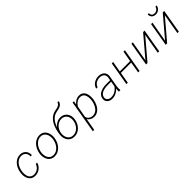

<svg xmlns="http://www.w3.org/2000/svg" viewBox="320 -2305 4056 4056"><g transform="rotate(-45 2347.5 -277.5)"><path d="M251 -28.3Q220.2 -28.3 197 -38.3Q173.8 -48.3 157.2 -64.9Q140.6 -81.1 130.6 -103.3Q120.6 -125.5 116.2 -150.4Q111.3 -175.3 111.6 -201.9Q111.8 -228.5 115.7 -253.9L119.1 -274.4Q126.5 -315.4 144 -356.2Q161.6 -397 188 -428.7Q214.8 -459 251.7 -479.7Q288.6 -500.5 335.9 -500Q368.7 -499.5 393.8 -488.3Q418.9 -477.1 436 -457.5Q453.1 -437.5 461.2 -410.6Q469.2 -383.8 467.3 -352.1H507.3Q509.3 -391.6 498.3 -425.8Q487.3 -460 465.3 -484.9Q442.4 -509.3 409.9 -523.7Q377.4 -538.1 336.9 -538.1Q282.2 -538.6 238 -516.1Q193.8 -493.7 161.1 -457Q127.9 -419.9 106.7 -372.1Q85.4 -324.2 77.1 -274.4L73.7 -253.4Q69.3 -223.1 70.3 -192.6Q71.3 -162.1 78.6 -133.8Q85.9 -103 99.9 -76.9Q113.8 -50.8 135.7 -31.2Q156.7 -12.2 185.3 -1.2Q213.9 9.8 250.5 9.8Q290 10.3 326.2 -2.2Q362.3 -14.6 392.1 -37.6Q421.9 -59.6 443.1 -91.3Q464.4 -123 473.6 -161.6L432.6 -161.1Q423.3 -131.3 405.8 -106.7Q388.2 -82 364.7 -64.9Q340.8 -46.9 312 -37.6Q283.2 -28.3 251 -28.3Z M647.5 -272.5 644.5 -254.4Q640.1 -221.7 642.3 -189.2Q644.5 -156.7 653.8 -127Q661.6 -100.1 675.8 -75.9Q689.9 -51.8 710.4 -33.7Q732.4 -13.7 762.5 -2.2Q792.5 9.3 830.1 9.8Q885.3 10.3 930.9 -12.5Q976.6 -35.2 1011.2 -72.3Q1045.4 -109.4 1067.9 -157.2Q1090.3 -205.1 1098.6 -255.4L1101.6 -273.4Q1106 -305.7 1103.8 -338.1Q1101.6 -370.6 1093.3 -400.4Q1085 -428.7 1070.1 -453.4Q1055.2 -478 1034.7 -496.6Q1012.7 -515.6 983.2 -526.9Q953.6 -538.1 916.5 -538.1Q861.8 -538.6 816.4 -516.1Q771 -493.7 736.8 -457.5Q701.7 -419.9 679 -371.6Q656.2 -323.2 647.5 -272.5ZM686.5 -254.4 689.9 -272.5Q697.8 -313.5 716.6 -354.5Q735.4 -395.5 764.2 -427.7Q793 -460.4 831.1 -480.5Q869.1 -500.5 915.5 -500Q954.6 -499.5 982.4 -483.2Q1010.3 -466.8 1028.3 -440.4Q1051.8 -407.7 1059.1 -362.3Q1066.4 -316.9 1059.6 -273.4L1056.2 -255.4Q1049.3 -215.8 1030.3 -174.1Q1011.2 -132.3 982.4 -100.1Q953.6 -67.9 915.5 -47.9Q877.4 -27.8 831.1 -28.3Q786.1 -28.8 755.9 -48.8Q725.6 -68.8 708.5 -100.6Q690.4 -133.8 685.5 -174.6Q680.7 -215.3 686.5 -254.4Z M1495.1 -491.7Q1435.1 -491.7 1384.3 -464.6Q1333.5 -437.5 1295.9 -392.6Q1311.5 -434.1 1332.5 -473.4Q1353.5 -512.7 1381.8 -544.9Q1410.2 -576.7 1446.8 -598.9Q1483.4 -621.1 1531.2 -628.9Q1562.5 -633.8 1592.5 -641.6Q1622.6 -649.4 1647.5 -663.6Q1671.9 -677.2 1689.5 -700.2Q1707 -723.1 1714.4 -757.8H1676.3Q1668.9 -731.9 1652.8 -716.3Q1636.7 -700.7 1615.7 -691.4Q1594.7 -681.6 1570.8 -676.8Q1546.9 -671.9 1523.9 -668Q1478.5 -659.7 1441.7 -639.9Q1404.8 -620.1 1375 -592.3Q1345.2 -564 1322.3 -528.6Q1299.3 -493.2 1282.7 -454.1Q1266.1 -415 1254.9 -373.3Q1243.7 -331.5 1237.3 -291L1232.9 -260.3L1232.4 -255.9L1229.5 -237.8Q1223.6 -190.4 1233.4 -145.8Q1243.2 -101.1 1267.6 -66.9Q1292 -32.2 1330.6 -11.5Q1369.1 9.3 1420.9 9.8Q1473.1 10.3 1517.6 -10Q1562 -30.3 1595.7 -64.5Q1629.9 -98.6 1651.6 -143.6Q1673.3 -188.5 1681.2 -237.8L1683.6 -256.3Q1689.5 -302.7 1679.2 -345.2Q1668.9 -387.7 1644.5 -420.4Q1620.1 -452.6 1582.3 -471.9Q1544.4 -491.2 1495.1 -491.7ZM1490.2 -453.1Q1531.2 -453.1 1562 -436.5Q1592.8 -419.9 1612.3 -392.6Q1631.8 -365.2 1639.2 -329.6Q1646.5 -293.9 1641.6 -256.3L1639.2 -237.8Q1632.3 -197.8 1613.8 -159.7Q1595.2 -121.6 1567.4 -92.3Q1539.1 -63 1502 -45.4Q1464.8 -27.8 1421.4 -28.3Q1378.4 -28.8 1347.4 -47.1Q1316.4 -65.4 1297.9 -95.2Q1279.3 -124.5 1272.5 -161.9Q1265.6 -199.2 1271 -237.3L1273.9 -255.9Q1280.8 -294.9 1299.8 -331.1Q1318.8 -367.2 1347.2 -394.5Q1375.5 -421.4 1411.9 -437.5Q1448.2 -453.6 1490.2 -453.1Z M2256.8 -259.8 2258.3 -270Q2262.2 -299.8 2262.5 -331.1Q2262.7 -362.3 2257.3 -392.6Q2251.5 -421.9 2239.7 -448.5Q2228 -475.1 2209 -495.1Q2189.9 -514.6 2162.4 -526.4Q2134.8 -538.1 2098.6 -538.1Q2070.8 -538.1 2045.4 -531Q2020 -523.9 1997.1 -510.7Q1976.1 -499 1957.8 -482.9Q1939.5 -466.8 1924.3 -448.2L1939.5 -528.3H1899.9L1773.4 203.1H1814.9L1863.8 -70.8Q1874.5 -52.2 1889.6 -37.6Q1904.8 -22.9 1922.9 -13.2Q1942.4 -2 1965.1 3.9Q1987.8 9.8 2011.7 9.8Q2047.4 9.8 2077.4 -0.7Q2107.4 -11.2 2132.8 -29.8Q2159.7 -49.3 2180.9 -76.9Q2202.1 -104.5 2217.8 -135.7Q2232.4 -165 2241.9 -197Q2251.5 -229 2256.8 -259.8ZM2215.8 -270 2214.8 -259.8Q2210 -233.4 2201.4 -206.1Q2192.9 -178.7 2180.2 -153.3Q2167.5 -127 2150.1 -104Q2132.8 -81.1 2110.8 -64Q2089.8 -47.4 2063.5 -37.8Q2037.1 -28.3 2006.8 -28.3Q1982.4 -28.8 1960.7 -35.4Q1939 -42 1921.4 -54.7Q1903.8 -67.4 1890.9 -85.4Q1877.9 -103.5 1872.1 -127.4L1918 -386.7Q1931.2 -409.7 1948.7 -429.9Q1966.3 -450.2 1988.3 -465.3Q2010.3 -481 2036.1 -490.2Q2062 -499.5 2091.3 -499Q2122.1 -499 2144.3 -488.8Q2166.5 -478.5 2182.1 -461.4Q2195.8 -444.8 2204.3 -423.1Q2212.9 -401.4 2216.8 -377Q2221.2 -351.1 2220.7 -323.2Q2220.2 -295.4 2215.8 -270Z M2754.4 0H2799.3L2800.3 -5.4Q2798.3 -31.2 2798.3 -56.9Q2798.3 -82.5 2802.2 -108.9L2847.2 -368.7Q2852.1 -408.7 2841.1 -439.9Q2830.1 -471.2 2807.1 -493.7Q2784.2 -515.1 2751.5 -526.6Q2718.8 -538.1 2680.7 -538.1Q2644.5 -538.6 2608.6 -528.3Q2572.8 -518.1 2542.5 -498.5Q2512.2 -479 2490.7 -450.2Q2469.2 -421.4 2460.9 -383.8L2502.9 -383.3Q2511.2 -412.1 2528.8 -434.1Q2546.4 -456.1 2570.3 -470.7Q2594.2 -485.4 2622.1 -492.9Q2649.9 -500.5 2679.2 -500.5Q2709 -500 2734.1 -491.5Q2759.3 -482.9 2776.9 -466.3Q2793.9 -449.7 2802 -425.5Q2810.1 -401.4 2805.7 -369.6L2793.9 -301.3H2672.4Q2644.5 -301.3 2615 -297.9Q2585.4 -294.4 2557.6 -287.1Q2529.3 -279.3 2503.4 -266.8Q2477.5 -254.4 2457 -236.3Q2436 -217.8 2422.4 -193.1Q2408.7 -168.5 2404.3 -136.2Q2399.9 -102.5 2410.4 -75.7Q2420.9 -48.8 2441.4 -30.3Q2461.4 -11.2 2489.7 -1Q2518.1 9.3 2549.3 9.8Q2582 10.3 2613 2.4Q2644 -5.4 2672.4 -19.5Q2697.3 -31.7 2719.5 -49.3Q2741.7 -66.9 2760.3 -88.4Q2756.3 -65.9 2754.6 -44.4Q2752.9 -22.9 2754.4 0ZM2553.2 -29.3Q2529.8 -29.8 2508.5 -37.4Q2487.3 -44.9 2472.7 -59.1Q2457 -72.8 2449.5 -92.5Q2441.9 -112.3 2446.3 -137.7Q2450.2 -163.1 2462.4 -182.1Q2474.6 -201.2 2492.2 -215.3Q2508.8 -229 2529.5 -238Q2550.3 -247.1 2572.8 -252.4Q2598.6 -259.8 2625.7 -262.5Q2652.8 -265.1 2677.2 -265.1H2788.1L2766.1 -144.5Q2748 -118.7 2724.9 -97.2Q2701.7 -75.7 2674.8 -60.5Q2647.5 -44.9 2616.7 -36.6Q2585.9 -28.3 2553.2 -29.3Z M3371.6 0 3462.9 -528.3H3420.4L3378.4 -288.6H3070.3L3111.8 -528.3H3070.3L2979 0H3021L3064 -250H3372.1L3329.6 0Z M4005.9 -527.8 3618.7 -71.3 3699.2 -528.3H3657.2L3566.4 0H3609.4L3995.1 -454.6L3916.5 0H3958.5L4049.8 -528.3Z M4592.8 -527.8 4205.6 -71.3 4286.1 -528.3H4244.1L4153.3 0H4196.3L4582 -454.6L4503.4 0H4545.4L4636.7 -528.3ZM4607.4 -723.1H4569.8Q4564.9 -704.6 4555.7 -689Q4546.4 -673.3 4534.2 -662.1Q4519.5 -649.4 4500.5 -642.6Q4481.4 -635.7 4458.5 -635.3Q4438 -635.3 4422.6 -640.6Q4407.2 -646 4397 -656.7Q4385.3 -668 4379.9 -684.8Q4374.5 -701.7 4375.5 -723.6H4338.4Q4337.4 -695.8 4345.5 -673.1Q4353.5 -650.4 4369.1 -634.8Q4384.8 -618.2 4407.5 -609.4Q4430.2 -600.6 4458.5 -600.1Q4487.3 -600.1 4512.2 -608.9Q4537.1 -617.7 4556.2 -634.3Q4575.7 -649.9 4588.9 -672.6Q4602.1 -695.3 4607.4 -723.1Z"/></g></svg>

Font: Roboto Mono ExtraLight
Style: Italic
Weight: 250
Italic angle: -10°
Monospace: yes
Designer: Google
Version: Version 3.000